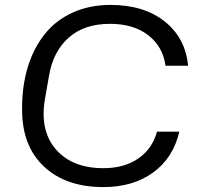

<svg xmlns="http://www.w3.org/2000/svg" viewBox="-20 -759 816 789"><path d="M404.8 9.8Q250.5 9.8 160.6 -74.7Q70.8 -159.2 70.8 -307.1V-314.9Q70.8 -407.7 94.7 -485.1Q118.7 -562.5 164.1 -619.1Q209.5 -675.8 278.6 -707.3Q347.7 -738.8 434.1 -738.8Q571.3 -738.8 656.7 -670.9Q742.2 -603 752.9 -488.8H660.2Q649.4 -567.9 588.9 -614.5Q528.3 -661.1 432.1 -661.1Q326.2 -661.1 262.2 -604.2Q198.2 -547.4 181.2 -446.8L164.1 -348.1Q143.6 -220.2 210.7 -144Q277.8 -67.9 404.8 -67.9Q490.7 -67.9 548.3 -107.7Q606 -147.5 625 -217.8H716.8Q691.9 -109.9 609.1 -50Q526.4 9.8 404.8 9.8Z"/></svg>

Font: Hubot Sans
Style: Italic
Weight: 400
Italic angle: -10°
Designer: Deni Anggara
Foundry: GitHub
Version: Version 1.001;gftools[0.9.31]